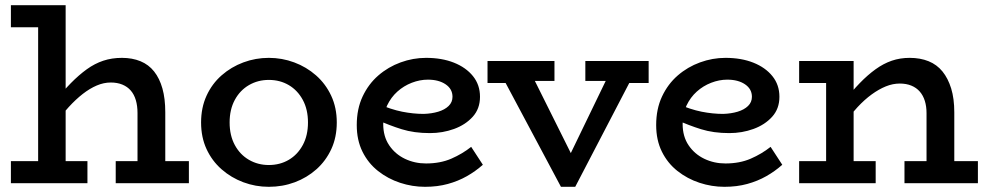

<svg xmlns="http://www.w3.org/2000/svg" viewBox="-20 -706 3800 740"><path d="M510 0V-270Q510 -298 503.5 -320Q497 -342 484 -357Q471 -372 451.5 -380Q432 -388 407 -388Q380 -388 353 -376.5Q326 -365 299 -344Q272 -323 245 -293.5Q218 -264 190 -228V-313Q222 -354 253 -385.5Q284 -417 314.5 -439Q345 -461 378 -472Q411 -483 450 -483Q490 -483 521.5 -470Q553 -457 574 -430.5Q595 -404 606 -365Q617 -326 617 -273V0ZM22 0V-85H317V0ZM426 0V-85H708V0ZM233 -686V0H127V-601H22V-686Z M1016 14Q965 14 918 -3.5Q871 -21 834 -53.5Q797 -86 776 -131.5Q755 -177 755 -234Q755 -291 776 -337Q797 -383 834 -415.5Q871 -448 918 -465.5Q965 -483 1016 -483Q1067 -483 1114 -465.5Q1161 -448 1198 -415.5Q1235 -383 1256.5 -337Q1278 -291 1278 -234Q1278 -177 1257 -131.5Q1236 -86 1199.5 -53.5Q1163 -21 1116 -3.5Q1069 14 1016 14ZM1016 -70Q1059 -70 1093 -90Q1127 -110 1147 -147Q1167 -184 1167 -234Q1167 -284 1147 -321Q1127 -358 1093 -378Q1059 -398 1016 -398Q974 -398 939.5 -378Q905 -358 885 -321Q865 -284 865 -234Q865 -184 885 -147Q905 -110 939.5 -90Q974 -70 1016 -70Z M1618 14Q1569 14 1522 -1.5Q1475 -17 1437 -47Q1399 -77 1377 -121.5Q1355 -166 1355 -224Q1355 -286 1377.5 -334Q1400 -382 1438 -415Q1476 -448 1524 -465.5Q1572 -483 1622 -483Q1683 -483 1729.5 -464.5Q1776 -446 1803 -412.5Q1830 -379 1830 -333Q1830 -287 1802 -256Q1774 -225 1730 -209Q1686 -193 1637 -193Q1576 -193 1528 -208Q1480 -223 1434 -244V-307Q1487 -284 1530 -275.5Q1573 -267 1613 -267Q1644 -268 1669 -275.5Q1694 -283 1709 -297.5Q1724 -312 1724 -333Q1724 -363 1697.5 -381Q1671 -399 1629 -399Q1598 -399 1567 -387Q1536 -375 1511.5 -353Q1487 -331 1472 -299.5Q1457 -268 1457 -228Q1457 -180 1480 -146Q1503 -112 1540.5 -94Q1578 -76 1622 -76Q1677 -76 1719.5 -94.5Q1762 -113 1796 -140L1841 -71Q1813 -46 1779.5 -27Q1746 -8 1706 3Q1666 14 1618 14Z M2142 14 1908 -425H2026L2180 -116L2329 -424H2425L2197 14ZM1859 -386V-471H2117V-394H1965L1960 -386ZM2236 -394V-471H2480V-386H2377L2372 -394Z M2772 14Q2723 14 2676 -1.5Q2629 -17 2591 -47Q2553 -77 2531 -121.5Q2509 -166 2509 -224Q2509 -286 2531.5 -334Q2554 -382 2592 -415Q2630 -448 2678 -465.5Q2726 -483 2776 -483Q2837 -483 2883.5 -464.5Q2930 -446 2957 -412.5Q2984 -379 2984 -333Q2984 -287 2956 -256Q2928 -225 2884 -209Q2840 -193 2791 -193Q2730 -193 2682 -208Q2634 -223 2588 -244V-307Q2641 -284 2684 -275.5Q2727 -267 2767 -267Q2798 -268 2823 -275.5Q2848 -283 2863 -297.5Q2878 -312 2878 -333Q2878 -363 2851.5 -381Q2825 -399 2783 -399Q2752 -399 2721 -387Q2690 -375 2665.5 -353Q2641 -331 2626 -299.5Q2611 -268 2611 -228Q2611 -180 2634 -146Q2657 -112 2694.5 -94Q2732 -76 2776 -76Q2831 -76 2873.5 -94.5Q2916 -113 2950 -140L2995 -71Q2967 -46 2933.5 -27Q2900 -8 2860 3Q2820 14 2772 14Z M3551 0V-270Q3551 -296 3544.5 -317Q3538 -338 3525 -353Q3512 -368 3492.5 -376Q3473 -384 3448 -384Q3421 -384 3394 -373Q3367 -362 3339.5 -342Q3312 -322 3285 -293Q3258 -264 3231 -228V-313Q3263 -354 3293.5 -385.5Q3324 -417 3354.5 -439Q3385 -461 3417 -472Q3449 -483 3486 -483Q3527 -483 3559 -470Q3591 -457 3612.5 -430.5Q3634 -404 3646 -365Q3658 -326 3658 -273V0ZM3060 0V-85H3355V0ZM3164 0V-471H3270V0ZM3060 -386V-471H3248V-386ZM3466 0V-85H3749V0Z"/></svg>

Font: BioRhyme Medium
Style: Regular
Weight: 500
Designer: Aoife Mooney
Foundry: Aoife Mooney Type
Version: Version 1.600;gftools[0.9.33]